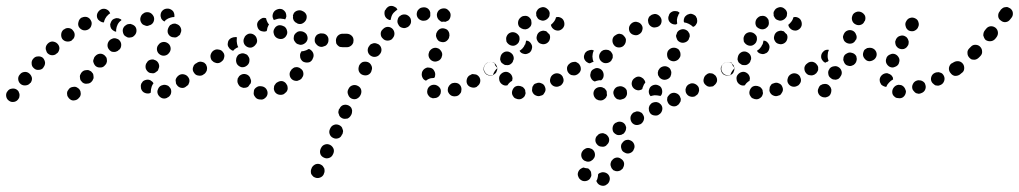

<svg xmlns="http://www.w3.org/2000/svg" viewBox="-43 -307 3412 643"><path d="M22 16Q23 11 22 7Q21 3 19 -1Q16 -5 13 -7Q5 -12 -4 -10Q-13 -9 -18 -1L-19 0Q-24 7 -22 17Q-20 26 -12 31Q-5 36 5 34Q14 32 19 24Q22 20 22 16ZM227 11Q228 7 227 3Q227 -2 224 -6Q222 -10 218 -12Q211 -18 202 -16Q192 -15 187 -8L186 -6Q183 -3 182 1Q181 6 182 10Q182 15 185 18Q187 22 191 25Q198 31 207 29Q216 28 222 20L223 19Q226 16 227 11ZM529 8Q532 -1 529 -9Q527 -13 524 -16Q521 -20 517 -21Q512 -23 508 -23Q503 -23 499 -21H498Q489 -17 486 -8Q482 0 486 9Q488 13 491 16Q494 19 498 21Q502 23 507 23Q511 23 516 21L517 20Q525 17 529 8ZM438 2Q431 -3 429 -12Q429 -13 429 -15Q428 -19 429 -23Q430 -28 433 -31Q435 -35 439 -37Q443 -39 448 -40Q455 -41 461 -38Q468 -34 471 -28Q467 -23 465 -17Q462 -8 462 1Q462 2 462 3Q460 4 459 5Q457 5 455 6Q446 7 438 2ZM588 -24Q590 -28 591 -32Q592 -36 591 -41Q590 -45 587 -49Q582 -56 573 -58Q564 -60 556 -55L555 -54Q551 -51 549 -48Q546 -44 545 -39Q545 -35 546 -31Q546 -26 549 -23Q554 -15 563 -13Q573 -11 580 -17L581 -18Q585 -20 588 -24ZM64 -46Q62 -55 55 -61Q48 -67 39 -66Q29 -65 24 -58L23 -57Q17 -50 18 -41Q19 -31 27 -25Q34 -20 43 -21Q53 -22 58 -29H59Q65 -37 64 -46ZM270 -44Q271 -48 270 -53Q270 -57 268 -61Q265 -65 262 -68Q258 -70 254 -72Q250 -73 245 -72Q241 -72 237 -70Q233 -68 230 -64L229 -63Q227 -59 225 -55Q224 -51 225 -46Q225 -42 227 -38Q230 -34 233 -31Q237 -28 241 -27Q245 -26 250 -27Q254 -27 258 -29Q262 -31 265 -35L266 -36Q268 -40 270 -44ZM645 -65Q648 -68 649 -73Q649 -77 648 -82Q647 -86 645 -90Q640 -97 630 -99Q621 -100 614 -95L612 -94Q609 -92 606 -88Q604 -84 603 -80Q602 -75 603 -71Q604 -67 607 -63Q612 -55 621 -54Q631 -52 638 -57L639 -58Q643 -61 645 -65ZM445 -78Q448 -69 456 -64Q460 -62 465 -62Q469 -61 473 -62Q478 -64 481 -67Q485 -69 487 -73V-75Q492 -83 489 -92Q486 -101 478 -105Q474 -107 470 -108Q465 -108 461 -107Q457 -106 453 -103Q450 -100 448 -96L447 -95Q443 -87 445 -78ZM108 -97Q107 -106 101 -113Q94 -119 84 -118Q75 -118 69 -111L68 -110Q62 -103 63 -94Q63 -85 70 -79Q77 -72 86 -73Q96 -73 102 -80V-81Q108 -88 108 -97ZM314 -97Q316 -102 315 -106Q315 -111 313 -115Q311 -118 308 -121Q300 -128 291 -127Q282 -126 276 -119L275 -118Q272 -115 271 -110Q269 -106 269 -102Q270 -97 272 -93Q274 -89 277 -86Q284 -80 294 -81Q303 -81 309 -89L310 -90Q313 -93 314 -97ZM483 -138Q485 -129 493 -124Q501 -119 510 -121Q519 -123 524 -131L525 -132Q530 -140 528 -149Q526 -158 518 -163Q510 -168 501 -166Q492 -164 487 -156L486 -155Q481 -147 483 -138ZM156 -145Q156 -154 149 -161Q143 -167 133 -168Q124 -168 117 -161Q114 -158 112 -154Q110 -150 110 -145Q110 -141 112 -137Q113 -132 116 -129Q123 -122 132 -122Q142 -122 148 -129H149Q155 -135 156 -145ZM363 -157Q363 -166 356 -173Q353 -176 349 -177Q345 -179 340 -179Q336 -179 332 -177Q327 -175 324 -172L323 -171Q317 -164 317 -155Q317 -146 324 -139Q327 -136 331 -134Q335 -133 340 -133Q344 -133 348 -135Q352 -136 355 -140L357 -141Q363 -147 363 -157ZM207 -188Q208 -197 202 -204Q197 -212 187 -213Q178 -214 171 -208H170Q163 -202 162 -193Q161 -183 166 -176Q172 -169 181 -168Q191 -167 198 -172V-173Q206 -178 207 -188ZM414 -202Q415 -212 409 -219Q406 -222 402 -224Q398 -226 394 -227Q390 -227 385 -226Q381 -225 378 -222L376 -221Q369 -215 368 -206Q368 -196 373 -189Q376 -186 380 -184Q384 -181 389 -181Q393 -181 397 -182Q402 -183 405 -186L406 -187Q413 -193 414 -202ZM519 -197Q522 -188 530 -184Q534 -182 539 -182Q543 -181 547 -182Q552 -184 555 -187Q559 -189 561 -193V-195Q566 -203 563 -212Q560 -221 552 -225Q548 -227 544 -228Q539 -228 535 -227Q531 -225 527 -223Q524 -220 522 -216L521 -214Q517 -206 519 -197ZM343 -202Q342 -202 342 -202Q340 -202 339 -203Q333 -206 329 -212Q326 -218 326 -225V-226Q327 -230 329 -234Q331 -238 334 -241Q338 -244 342 -245Q346 -247 351 -246Q355 -246 358 -244Q362 -243 364 -240Q364 -240 363 -239L362 -238Q355 -233 351 -225Q347 -217 346 -208Q346 -204 346 -201Q345 -201 343 -201Q343 -201 343 -202ZM263 -222Q266 -231 261 -239Q257 -247 248 -250Q239 -252 231 -248H230Q222 -243 220 -234Q217 -225 221 -217Q226 -209 235 -206Q244 -204 252 -208Q261 -213 263 -222ZM472 -236Q475 -245 471 -253Q466 -262 458 -265Q449 -268 440 -264L439 -263Q431 -259 428 -250Q425 -241 429 -233Q431 -229 434 -226Q438 -223 442 -222Q446 -220 450 -220Q455 -221 459 -223H460Q469 -227 472 -236ZM286 -241Q283 -245 282 -249Q280 -258 285 -266Q290 -274 299 -277Q308 -279 315 -275Q323 -271 326 -262Q323 -261 320 -258Q313 -252 309 -244Q306 -238 305 -232Q301 -232 298 -233Q295 -234 292 -236Q289 -238 286 -241ZM504 -274Q511 -279 521 -278H522Q531 -276 537 -269Q542 -261 541 -252Q541 -251 541 -251Q541 -251 541 -250Q534 -250 528 -248Q520 -246 512 -240Q510 -237 508 -235Q501 -238 497 -245Q494 -252 495 -259Q496 -268 504 -274Z M844 22Q852 16 853 7Q854 -2 848 -10Q842 -17 833 -18Q833 -18 832 -18Q828 -19 823 -18Q819 -17 815 -14Q812 -12 809 -8Q807 -4 807 1Q805 10 811 17Q816 25 826 26Q827 26 828 26Q837 28 844 22ZM916 1Q919 -3 920 -7Q921 -11 920 -16Q920 -20 917 -24Q913 -32 904 -35Q895 -37 887 -32L885 -31Q881 -29 879 -25Q876 -22 875 -18Q874 -13 874 -9Q875 -4 877 0Q882 8 891 10Q900 12 908 8L909 7Q913 4 916 1ZM777 -13Q772 -12 768 -14Q764 -15 760 -18Q757 -21 755 -25Q754 -26 754 -27Q752 -31 752 -36Q752 -40 753 -44Q755 -48 758 -52Q761 -55 765 -57Q773 -61 782 -58Q791 -55 795 -46Q795 -46 795 -45Q797 -41 798 -36Q798 -31 796 -27Q792 -23 790 -19Q790 -18 789 -18Q788 -17 787 -16Q786 -15 785 -15Q781 -13 777 -13ZM973 -62Q972 -72 964 -77Q961 -80 957 -81Q952 -83 948 -82Q943 -82 939 -79Q936 -77 933 -74L932 -72Q926 -65 927 -56Q928 -47 935 -41Q939 -38 943 -37Q947 -36 952 -36Q956 -37 960 -39Q964 -41 967 -44L968 -46Q974 -53 973 -62ZM647 -66Q650 -70 650 -74Q651 -78 650 -83Q649 -87 647 -91Q644 -94 641 -97Q637 -99 632 -100Q628 -101 624 -100Q619 -99 616 -96L614 -95Q610 -93 608 -89Q606 -85 605 -81Q604 -77 605 -72Q606 -68 609 -64Q614 -57 623 -55Q632 -53 640 -59H641Q645 -62 647 -66ZM748 -100Q749 -95 751 -92Q754 -88 757 -86Q761 -83 766 -82Q775 -81 782 -86Q790 -91 792 -100V-102Q793 -106 792 -111Q791 -115 788 -119Q786 -123 782 -125Q778 -127 774 -128Q770 -129 765 -128Q761 -127 757 -125Q753 -122 751 -118Q749 -115 748 -110V-109Q747 -104 748 -100ZM705 -107Q707 -111 708 -116Q709 -120 708 -124Q707 -129 704 -132Q699 -140 689 -141Q680 -143 673 -138L671 -137Q664 -131 662 -122Q661 -113 666 -105Q669 -102 673 -99Q677 -97 681 -96Q685 -95 690 -96Q694 -97 698 -100L699 -101Q703 -104 705 -107ZM1005 -113 1006 -114Q1009 -123 1005 -131Q1001 -139 992 -143Q992 -143 991 -143Q991 -143 991 -143Q983 -138 974 -136Q970 -135 966 -135Q966 -133 965 -132Q964 -131 963 -129V-128Q961 -123 962 -119Q962 -114 964 -110Q966 -106 969 -103Q972 -100 976 -99Q985 -96 994 -99Q1002 -103 1005 -112ZM720 -163Q721 -173 729 -178L730 -179Q734 -181 738 -182Q743 -183 747 -183Q748 -183 749 -182Q750 -182 751 -182Q751 -180 750 -178Q749 -169 751 -160Q752 -154 755 -149Q749 -147 744 -143Q741 -141 738 -137Q733 -138 730 -141Q726 -143 724 -147Q718 -154 720 -163ZM773 -165Q775 -156 783 -151Q791 -146 800 -148Q809 -151 814 -159L815 -160Q820 -168 817 -177Q815 -186 807 -191Q799 -196 790 -194Q781 -191 776 -183V-182Q771 -174 773 -165ZM1122 -155Q1128 -162 1128 -171Q1128 -175 1127 -180Q1125 -184 1122 -187Q1119 -190 1114 -192Q1110 -193 1106 -194H1104Q1095 -194 1088 -187Q1082 -180 1082 -171Q1082 -167 1083 -162Q1085 -158 1088 -155Q1091 -152 1095 -150Q1100 -149 1104 -149H1106Q1115 -148 1122 -155ZM1042 -152Q1047 -153 1050 -156Q1053 -159 1055 -163Q1057 -167 1057 -172Q1058 -181 1052 -188Q1046 -195 1036 -195H1035Q1030 -196 1026 -194Q1022 -193 1018 -190Q1015 -187 1013 -183Q1011 -179 1011 -174Q1010 -165 1017 -158Q1023 -151 1032 -150H1034Q1038 -150 1042 -152ZM978 -162Q985 -167 987 -176Q988 -185 983 -193Q977 -200 968 -202H966Q962 -203 958 -202Q953 -201 950 -198Q946 -195 944 -192Q941 -188 941 -183Q939 -174 945 -167Q950 -159 959 -158L961 -157Q970 -156 978 -162ZM903 -177Q912 -180 916 -188Q921 -196 918 -205Q916 -214 908 -219Q907 -219 907 -219Q898 -224 889 -222Q880 -219 876 -211Q871 -203 874 -194Q876 -185 884 -180Q885 -180 886 -179Q894 -175 903 -177ZM818 -226Q819 -235 827 -241L828 -242Q832 -245 837 -247Q842 -248 848 -246Q849 -240 852 -234Q854 -229 858 -225Q857 -223 856 -222Q852 -215 851 -206Q851 -205 850 -203Q843 -200 836 -202Q828 -203 823 -209Q818 -216 818 -226ZM955 -272Q964 -274 972 -269Q973 -269 974 -268Q982 -263 984 -254Q985 -244 980 -237Q977 -233 974 -231Q970 -228 966 -227Q961 -226 957 -227Q952 -228 949 -231Q948 -231 948 -231Q944 -234 941 -238Q939 -242 938 -247Q939 -252 938 -256Q939 -258 940 -260Q940 -261 941 -263Q946 -270 955 -272ZM871 -261Q874 -270 882 -274Q883 -275 884 -275Q893 -279 902 -276Q910 -272 914 -264Q916 -258 916 -252Q915 -247 912 -242Q907 -244 902 -244Q893 -246 884 -243Q879 -242 874 -240Q874 -241 873 -242Q872 -243 872 -244Q868 -252 871 -261Z M998 266Q998 271 999 275Q1001 279 1004 282Q1007 286 1011 287Q1019 291 1028 288Q1037 285 1041 277L1042 274Q1044 270 1044 266Q1044 261 1043 257Q1041 253 1038 249Q1035 246 1031 244Q1023 240 1014 243Q1005 247 1001 255L1000 258Q998 262 998 266ZM1030 209Q1033 217 1042 221Q1050 225 1059 222Q1068 219 1072 210L1073 208Q1077 199 1074 191Q1070 182 1062 178Q1053 174 1045 177Q1036 180 1032 189L1031 191Q1027 200 1030 209ZM1061 142Q1064 151 1073 155Q1081 159 1090 156Q1099 153 1102 144L1104 142Q1105 138 1106 133Q1106 129 1104 125Q1103 120 1100 117Q1097 114 1093 112Q1084 108 1076 111Q1067 114 1063 123L1062 125Q1058 134 1061 142ZM1090 68Q1090 72 1092 76Q1093 81 1096 84Q1099 87 1103 89Q1107 91 1112 91Q1116 91 1121 90Q1125 88 1128 85Q1131 82 1133 78L1134 76Q1136 72 1136 67Q1137 63 1135 58Q1134 54 1131 51Q1128 48 1124 46Q1115 42 1106 45Q1098 48 1094 57L1092 59Q1091 63 1090 68ZM1123 10Q1126 19 1134 23Q1143 27 1151 24Q1160 20 1164 12L1165 10Q1169 1 1166 -8Q1163 -16 1154 -20Q1146 -24 1137 -21Q1128 -18 1124 -9L1123 -7Q1119 1 1123 10ZM1417 21Q1421 20 1425 17Q1428 15 1430 11Q1433 7 1433 3Q1435 -7 1429 -14Q1423 -21 1414 -23Q1414 -23 1414 -23Q1404 -24 1397 -19Q1389 -13 1388 -4Q1387 0 1388 5Q1389 9 1392 13Q1394 16 1398 19Q1402 21 1406 22Q1407 22 1408 22Q1412 22 1417 21ZM1494 11Q1497 8 1500 4Q1502 0 1502 -4Q1503 -8 1502 -13Q1500 -22 1492 -27Q1484 -31 1475 -29H1474Q1469 -28 1466 -25Q1462 -22 1460 -18Q1457 -14 1457 -10Q1456 -6 1457 -1Q1460 8 1468 13Q1476 17 1485 15H1486Q1490 14 1494 11ZM1565 -32Q1567 -41 1562 -49Q1559 -53 1556 -55Q1552 -58 1548 -58Q1543 -59 1539 -59Q1535 -58 1531 -55H1530Q1522 -50 1520 -40Q1518 -31 1523 -23Q1528 -16 1538 -14Q1547 -12 1555 -17V-18Q1563 -23 1565 -32ZM1370 -63V-64Q1371 -68 1374 -72Q1377 -76 1381 -78Q1384 -80 1389 -81Q1393 -81 1398 -80Q1407 -78 1411 -70Q1416 -62 1414 -53V-52Q1413 -50 1413 -49Q1412 -47 1411 -46Q1406 -46 1400 -45Q1391 -43 1384 -37Q1383 -37 1383 -37Q1375 -40 1372 -47Q1368 -55 1370 -63ZM1619 -65Q1621 -69 1622 -73Q1623 -78 1622 -82Q1621 -86 1618 -90Q1616 -94 1612 -96Q1608 -98 1604 -99Q1599 -100 1595 -99Q1591 -98 1587 -95H1586Q1578 -89 1577 -80Q1575 -71 1581 -63Q1583 -60 1587 -57Q1591 -55 1595 -54Q1600 -53 1604 -54Q1608 -55 1612 -58L1613 -59Q1617 -61 1619 -65ZM1201 -87Q1197 -96 1189 -99Q1180 -102 1171 -99Q1163 -95 1159 -86V-85Q1156 -76 1159 -68Q1163 -59 1172 -56Q1181 -53 1189 -56Q1198 -60 1201 -69V-70Q1205 -79 1201 -87ZM1392 -123Q1392 -119 1394 -114Q1396 -110 1399 -107Q1402 -104 1407 -102Q1415 -99 1424 -103Q1432 -106 1436 -115V-116Q1438 -120 1438 -125Q1438 -129 1436 -133Q1434 -137 1431 -140Q1428 -144 1424 -145Q1415 -149 1406 -145Q1398 -141 1394 -133V-132Q1392 -127 1392 -123ZM1234 -145Q1232 -154 1224 -159Q1220 -161 1216 -162Q1211 -163 1207 -162Q1203 -161 1199 -159Q1195 -156 1193 -152L1192 -151Q1187 -143 1189 -134Q1191 -125 1199 -120Q1207 -115 1216 -117Q1225 -119 1230 -127L1231 -128Q1236 -136 1234 -145ZM1128 -151Q1132 -153 1135 -156Q1138 -159 1140 -164Q1141 -168 1141 -172Q1141 -182 1134 -188Q1127 -194 1118 -194Q1113 -194 1108 -194Q1103 -193 1099 -192Q1095 -190 1092 -187Q1089 -184 1087 -180Q1085 -175 1086 -171Q1086 -162 1092 -155Q1099 -148 1108 -149Q1114 -149 1120 -149Q1124 -149 1128 -151ZM1417 -187Q1418 -182 1420 -178Q1422 -174 1425 -171Q1428 -168 1433 -167Q1442 -164 1450 -168Q1458 -173 1461 -181V-183Q1463 -187 1462 -191Q1462 -196 1460 -200Q1458 -204 1455 -207Q1451 -210 1447 -211Q1438 -214 1430 -210Q1422 -205 1419 -197L1418 -195Q1417 -191 1417 -187ZM1278 -194Q1278 -203 1272 -210Q1265 -217 1256 -217Q1247 -217 1240 -210L1239 -209Q1232 -203 1232 -194Q1232 -184 1239 -178Q1245 -171 1255 -171Q1264 -171 1271 -177V-178Q1278 -185 1278 -194ZM1333 -230Q1335 -239 1331 -247Q1326 -255 1317 -258Q1308 -260 1300 -256L1299 -255Q1291 -251 1289 -242Q1286 -233 1291 -225Q1295 -216 1304 -214Q1313 -211 1321 -216H1322Q1330 -221 1333 -230ZM1420 -258Q1421 -267 1427 -273Q1434 -279 1444 -279Q1453 -279 1459 -272Q1460 -271 1461 -270Q1467 -263 1466 -254Q1465 -244 1458 -238Q1456 -237 1453 -236Q1451 -234 1448 -234Q1443 -235 1437 -234Q1437 -234 1436 -234Q1433 -235 1431 -237Q1428 -239 1426 -241Q1420 -248 1420 -258ZM1398 -265Q1396 -274 1389 -279Q1381 -284 1372 -282H1371Q1366 -281 1363 -279Q1359 -276 1356 -272Q1354 -269 1353 -264Q1352 -260 1353 -255Q1355 -246 1363 -241Q1371 -236 1380 -238H1381Q1387 -239 1391 -243Q1396 -247 1398 -253Q1398 -256 1398 -259Q1398 -262 1398 -265ZM1246 -254Q1243 -263 1246 -272L1248 -274Q1252 -282 1260 -286Q1269 -289 1277 -285Q1281 -283 1284 -281Q1286 -278 1288 -275Q1281 -270 1275 -264Q1269 -257 1267 -248Q1266 -244 1265 -240Q1263 -240 1261 -240Q1259 -241 1257 -242Q1249 -246 1246 -254Z M1714 15Q1711 19 1708 21Q1704 24 1700 25Q1695 26 1691 25H1690Q1686 24 1682 22Q1678 20 1676 16Q1673 12 1672 8Q1671 3 1672 -1Q1674 -10 1681 -16Q1689 -21 1698 -19H1699Q1703 -18 1707 -16Q1710 -14 1713 -10Q1714 -9 1715 -7Q1716 -5 1716 -4Q1716 0 1717 3Q1717 4 1717 5Q1717 6 1717 7Q1716 11 1714 15ZM1777 9Q1780 5 1782 1Q1784 -3 1784 -7Q1784 -12 1782 -16Q1779 -25 1770 -28Q1762 -32 1753 -28Q1748 -27 1745 -24Q1742 -20 1740 -16Q1739 -12 1739 -8Q1738 -3 1740 1Q1744 10 1752 13Q1761 17 1769 13H1770Q1774 12 1777 9ZM1840 -26Q1843 -30 1844 -34Q1845 -38 1844 -43Q1843 -47 1841 -51Q1836 -59 1827 -61Q1818 -63 1810 -58Q1802 -53 1800 -44Q1797 -35 1802 -27Q1807 -19 1816 -17Q1825 -15 1833 -20H1834Q1837 -22 1840 -26ZM1638 -25Q1631 -30 1629 -39V-40Q1627 -49 1632 -56Q1638 -64 1647 -66Q1656 -68 1664 -62Q1671 -57 1673 -48V-47Q1674 -45 1673 -42Q1673 -39 1672 -36Q1670 -35 1668 -34Q1661 -29 1656 -21Q1656 -21 1656 -21Q1655 -21 1655 -21Q1646 -19 1638 -25ZM1898 -65Q1900 -69 1901 -73Q1902 -77 1901 -82Q1900 -86 1897 -90Q1892 -97 1883 -99Q1874 -101 1866 -95Q1858 -90 1856 -81Q1855 -71 1860 -64Q1863 -60 1866 -58Q1870 -55 1875 -55Q1879 -54 1883 -55Q1888 -56 1891 -58L1892 -59Q1895 -61 1898 -65ZM1578 -81Q1579 -90 1587 -95V-96Q1591 -98 1596 -99Q1600 -100 1604 -99Q1606 -99 1608 -98Q1610 -98 1612 -97Q1614 -92 1616 -87Q1619 -83 1623 -79Q1623 -79 1623 -79Q1623 -79 1623 -79Q1618 -75 1614 -69Q1610 -63 1608 -56Q1600 -53 1593 -56Q1586 -58 1582 -64Q1576 -72 1578 -81ZM1642 -93Q1638 -95 1635 -99Q1633 -103 1632 -107Q1632 -112 1633 -116Q1635 -126 1643 -131Q1650 -136 1660 -134Q1669 -131 1674 -124Q1679 -116 1677 -107L1676 -106Q1675 -98 1668 -93Q1662 -88 1654 -89Q1653 -89 1653 -89Q1652 -89 1651 -89Q1650 -89 1650 -89Q1645 -90 1642 -93ZM1738 -143Q1736 -134 1728 -129H1727Q1719 -124 1710 -127Q1701 -129 1697 -137Q1702 -140 1706 -144Q1712 -150 1715 -158H1716Q1718 -165 1719 -171Q1725 -171 1729 -168Q1734 -164 1736 -160Q1741 -152 1738 -143ZM1652 -177Q1652 -173 1653 -168Q1655 -164 1658 -161Q1661 -158 1665 -156Q1674 -152 1682 -155Q1691 -159 1695 -167V-168Q1697 -172 1697 -176Q1697 -181 1696 -185Q1694 -189 1691 -192Q1688 -195 1684 -197Q1675 -201 1667 -198Q1658 -195 1654 -186Q1652 -182 1652 -177ZM1798 -175Q1801 -184 1797 -192Q1792 -196 1788 -201Q1788 -201 1788 -201Q1787 -202 1785 -203Q1784 -203 1783 -203Q1778 -205 1774 -204Q1769 -203 1765 -201Q1757 -196 1755 -187Q1752 -178 1757 -170Q1761 -162 1770 -160Q1779 -157 1788 -162Q1796 -167 1798 -175ZM1843 -241Q1838 -248 1828 -250Q1826 -250 1824 -250Q1821 -250 1819 -249Q1819 -249 1819 -249Q1817 -240 1811 -233Q1807 -228 1802 -224Q1803 -217 1808 -212Q1814 -206 1821 -205Q1830 -203 1838 -209Q1845 -214 1847 -223V-224Q1848 -233 1843 -241ZM1692 -233Q1693 -242 1700 -248Q1703 -251 1708 -253Q1712 -254 1716 -254Q1721 -254 1725 -252Q1729 -250 1732 -246Q1735 -243 1736 -239Q1737 -234 1737 -230Q1737 -225 1735 -221Q1733 -217 1730 -215L1729 -214Q1726 -211 1722 -210Q1717 -208 1713 -209Q1710 -209 1708 -210Q1705 -211 1703 -212Q1701 -213 1700 -214Q1699 -215 1699 -215Q1698 -216 1697 -216Q1691 -223 1692 -233ZM1753 -267Q1755 -271 1757 -274Q1760 -278 1764 -280Q1768 -282 1773 -283Q1782 -284 1789 -278Q1797 -272 1798 -263Q1798 -259 1797 -254Q1796 -250 1793 -247Q1790 -243 1786 -241Q1783 -239 1778 -238Q1772 -237 1766 -240Q1760 -242 1757 -247Q1755 -251 1753 -254Q1753 -255 1753 -256Q1753 -257 1753 -258Q1752 -262 1753 -267Z M1954 299Q1955 300 1955 301Q1955 302 1956 303Q1960 311 1969 314Q1978 317 1986 313L1987 312Q1995 308 1998 299Q2001 290 1997 282Q1993 274 1984 271Q1975 268 1967 272H1966Q1964 273 1963 274Q1961 275 1960 277Q1960 283 1958 290Q1957 295 1954 299ZM1931 261Q1929 258 1926 257Q1922 257 1918 256Q1914 255 1911 254Q1909 255 1908 255Q1906 256 1904 257Q1896 261 1893 270Q1890 279 1895 287Q1895 287 1895 288Q1900 296 1909 299Q1918 301 1926 297Q1930 295 1933 291Q1935 288 1937 283Q1938 279 1937 275Q1937 270 1935 266Q1935 266 1935 266Q1933 263 1931 261ZM2002 239Q2001 244 2002 248Q2003 252 2005 256Q2008 260 2011 263Q2015 265 2019 266Q2024 267 2028 266Q2033 265 2036 263Q2040 260 2043 257V256Q2048 248 2047 239Q2045 230 2037 225Q2029 219 2020 221Q2011 223 2006 231H2005Q2003 235 2002 239ZM1949 206Q1947 197 1939 192Q1935 190 1931 189Q1926 188 1922 189Q1918 190 1914 193Q1910 195 1908 199L1907 200Q1902 208 1904 217Q1906 226 1914 231Q1918 233 1922 234Q1927 235 1931 234Q1936 233 1939 230Q1943 228 1945 224L1946 223Q1951 216 1949 206ZM2038 191Q2040 200 2049 204Q2057 209 2066 206Q2075 203 2079 195V194Q2084 186 2081 177Q2078 168 2070 164Q2066 162 2061 161Q2057 161 2053 162Q2050 164 2047 165Q2045 167 2043 169Q2041 171 2040 173L2039 174Q2035 182 2038 191ZM1997 164Q1998 155 1992 148Q1989 144 1985 142Q1981 140 1977 139Q1972 139 1968 140Q1964 141 1960 144V145Q1952 150 1951 160Q1950 169 1956 176Q1959 180 1963 182Q1967 184 1971 184Q1976 185 1980 184Q1984 183 1988 180V179Q1996 173 1997 164ZM2049 136Q2052 132 2053 128Q2054 124 2054 119Q2053 115 2051 111Q2046 103 2037 101Q2028 99 2020 104H2019Q2011 109 2009 118Q2007 127 2011 135Q2014 139 2017 141Q2021 144 2025 145Q2030 146 2034 145Q2039 145 2042 142H2043Q2047 140 2049 136ZM2113 95Q2116 86 2111 78Q2109 74 2106 71Q2102 69 2098 67Q2094 66 2089 66Q2085 67 2081 69H2080Q2072 74 2069 83Q2067 92 2071 100Q2075 108 2084 111Q2093 113 2101 109H2102Q2110 104 2113 95ZM2174 64Q2177 55 2173 47Q2171 43 2167 40Q2164 37 2160 36Q2155 34 2151 35Q2147 35 2143 37H2142Q2138 39 2135 43Q2132 46 2131 50Q2129 55 2130 59Q2130 64 2132 68Q2134 72 2137 75Q2141 78 2145 79Q2149 80 2154 80Q2158 80 2162 78L2163 77Q2171 73 2174 64ZM2231 41Q2234 37 2236 33Q2237 29 2237 24Q2236 20 2234 16Q2230 8 2221 5Q2213 2 2204 6Q2200 8 2197 12Q2194 15 2192 19Q2191 24 2191 28Q2192 33 2194 37Q2198 45 2207 48Q2216 51 2224 47L2225 46Q2229 44 2231 41ZM1981 25Q1977 28 1973 29Q1968 30 1964 29Q1960 29 1956 26Q1955 26 1955 26Q1947 20 1945 11Q1943 2 1948 -6Q1953 -13 1962 -15Q1972 -17 1979 -12Q1979 -12 1980 -12Q1983 -10 1985 -7Q1988 -4 1989 0Q1989 1 1989 3Q1989 8 1990 12Q1989 14 1988 16Q1988 18 1987 19Q1984 23 1981 25ZM2050 21Q2053 18 2055 14Q2057 10 2057 5Q2057 1 2056 -4Q2053 -12 2044 -16Q2036 -20 2027 -17H2026Q2017 -14 2013 -5Q2009 3 2013 12Q2014 16 2017 19Q2020 23 2024 25Q2028 26 2033 27Q2037 27 2041 25H2042Q2046 24 2050 21ZM2293 9Q2296 5 2297 1Q2299 -3 2298 -8Q2298 -12 2296 -16Q2291 -24 2282 -27Q2273 -30 2265 -25H2264Q2261 -23 2258 -20Q2255 -16 2254 -12Q2252 -8 2253 -3Q2253 1 2255 5Q2260 14 2268 16Q2277 19 2286 15V14Q2290 12 2293 9ZM2167 14Q2158 12 2149 12Q2142 13 2136 15Q2131 10 2130 3Q2129 -4 2132 -10V-11Q2136 -19 2145 -22Q2154 -25 2162 -21Q2170 -18 2173 -10Q2176 -2 2174 6Q2173 8 2172 11Q2171 12 2170 13Q2169 14 2168 15Q2168 15 2167 14ZM2118 -30Q2118 -33 2117 -35Q2116 -38 2114 -40Q2112 -44 2108 -46Q2104 -49 2100 -50Q2096 -51 2091 -50Q2087 -49 2083 -46Q2075 -41 2073 -32Q2071 -23 2076 -15Q2079 -11 2082 -9Q2086 -6 2091 -5Q2095 -4 2099 -5Q2104 -6 2107 -8L2108 -9Q2109 -15 2112 -20V-21Q2114 -26 2118 -30ZM2358 -34Q2360 -43 2355 -51Q2353 -55 2349 -57Q2346 -60 2342 -61Q2337 -62 2333 -62Q2328 -61 2325 -59L2324 -58Q2316 -53 2314 -44Q2311 -35 2316 -27Q2318 -24 2322 -21Q2325 -18 2330 -17Q2334 -16 2338 -17Q2343 -17 2347 -19V-20Q2355 -25 2358 -34ZM1935 -62V-63Q1937 -72 1946 -76Q1954 -81 1963 -78Q1972 -75 1976 -67Q1980 -59 1978 -50V-49Q1977 -46 1975 -43Q1973 -40 1970 -38Q1964 -39 1958 -37Q1953 -36 1949 -34Q1940 -37 1936 -46Q1932 -54 1935 -62ZM2160 -64Q2160 -59 2161 -55Q2163 -51 2166 -47Q2169 -44 2173 -42Q2181 -38 2190 -41Q2199 -44 2203 -52V-53Q2205 -57 2205 -61Q2206 -66 2204 -70Q2203 -74 2200 -78Q2197 -81 2193 -83Q2185 -87 2176 -84Q2167 -81 2163 -73L2162 -72Q2161 -68 2160 -64ZM2413 -64Q2415 -68 2416 -72Q2417 -77 2416 -81Q2415 -86 2413 -89Q2407 -97 2398 -99Q2389 -100 2381 -95V-94Q2373 -89 2371 -80Q2370 -71 2375 -63Q2378 -59 2381 -57Q2385 -55 2390 -54Q2394 -53 2398 -54Q2403 -55 2406 -57L2407 -58Q2411 -60 2413 -64ZM1902 -73Q1903 -83 1898 -90Q1896 -94 1892 -96Q1888 -99 1884 -100Q1879 -100 1875 -99Q1870 -98 1867 -96L1866 -95Q1858 -90 1857 -81Q1855 -72 1861 -64Q1863 -60 1867 -58Q1871 -56 1875 -55Q1879 -54 1884 -55Q1888 -56 1892 -59Q1900 -64 1902 -73ZM1913 -112Q1912 -116 1913 -121Q1914 -125 1916 -129Q1919 -133 1922 -135L1923 -136Q1927 -138 1931 -139Q1935 -140 1940 -140Q1941 -139 1943 -139Q1944 -138 1946 -138Q1943 -133 1942 -127Q1940 -118 1942 -109Q1943 -104 1945 -100Q1940 -99 1935 -96Q1934 -96 1932 -95Q1928 -95 1924 -98Q1920 -100 1917 -104Q1914 -108 1913 -112ZM1964 -113Q1966 -104 1974 -99Q1981 -94 1991 -96Q2000 -98 2005 -105V-106Q2008 -110 2009 -114Q2009 -119 2009 -123Q2008 -127 2005 -131Q2003 -135 1999 -137Q1995 -140 1991 -140Q1986 -141 1982 -140Q1978 -140 1974 -137Q1970 -135 1968 -131L1967 -130Q1962 -122 1964 -113ZM2191 -126Q2191 -121 2192 -117Q2193 -113 2196 -109Q2199 -106 2203 -104Q2212 -100 2220 -103Q2229 -106 2233 -114L2234 -115Q2236 -119 2236 -123Q2236 -128 2235 -132Q2233 -136 2231 -140Q2228 -143 2224 -145Q2215 -149 2206 -146Q2198 -143 2193 -135V-134Q2191 -130 2191 -126ZM2008 -171Q2008 -162 2014 -155Q2020 -148 2030 -148Q2039 -148 2046 -154V-155Q2050 -158 2051 -162Q2053 -166 2053 -170Q2054 -175 2052 -179Q2050 -183 2047 -186Q2044 -190 2040 -192Q2036 -193 2032 -194Q2027 -194 2023 -192Q2019 -190 2015 -187Q2008 -181 2008 -171ZM2221 -188Q2221 -183 2223 -179Q2224 -175 2227 -171Q2230 -168 2234 -166Q2242 -162 2251 -165Q2260 -168 2264 -176V-177Q2266 -181 2267 -185Q2267 -190 2266 -194Q2264 -198 2261 -202Q2258 -205 2254 -207Q2246 -211 2237 -208Q2228 -205 2224 -197V-196Q2222 -192 2221 -188ZM2064 -217Q2062 -208 2066 -200Q2071 -192 2080 -190Q2089 -187 2097 -192Q2106 -197 2108 -206Q2111 -215 2106 -223Q2101 -231 2092 -233Q2084 -236 2075 -231Q2067 -226 2064 -217ZM2136 -255Q2132 -253 2130 -249Q2128 -245 2127 -240Q2127 -236 2128 -232Q2130 -223 2138 -218Q2146 -213 2155 -216H2156Q2165 -218 2170 -226Q2174 -234 2172 -243Q2169 -252 2161 -257Q2153 -262 2144 -259Q2139 -258 2136 -255ZM2249 -247V-248Q2251 -252 2255 -255Q2258 -258 2262 -259Q2267 -261 2271 -261Q2276 -260 2280 -258Q2284 -256 2287 -253Q2289 -249 2291 -245Q2292 -241 2292 -237Q2292 -232 2290 -228L2289 -227Q2288 -224 2285 -221Q2282 -218 2278 -217Q2278 -217 2278 -217Q2272 -223 2264 -227Q2256 -231 2248 -232Q2248 -232 2248 -232Q2246 -236 2247 -240Q2247 -244 2249 -247ZM2219 -225H2218Q2209 -225 2202 -231Q2195 -237 2195 -247Q2195 -251 2197 -255Q2198 -260 2201 -263Q2204 -266 2208 -268Q2212 -270 2217 -270H2218Q2222 -270 2226 -269Q2230 -267 2233 -264Q2231 -261 2229 -258V-257Q2225 -250 2224 -241Q2224 -234 2225 -228Q2223 -226 2221 -225Q2220 -225 2220 -225Q2220 -225 2219 -225Z M2509 15Q2506 19 2503 21Q2499 24 2495 25Q2490 26 2486 25H2485Q2481 24 2477 22Q2473 20 2471 16Q2468 12 2467 8Q2466 3 2467 -1Q2469 -10 2476 -16Q2484 -21 2493 -19H2494Q2498 -18 2502 -16Q2505 -14 2508 -10Q2509 -9 2510 -7Q2511 -5 2511 -4Q2511 0 2512 3Q2512 4 2512 5Q2512 6 2512 7Q2511 11 2509 15ZM2572 9Q2575 5 2577 1Q2579 -3 2579 -7Q2579 -12 2577 -16Q2574 -25 2565 -28Q2557 -32 2548 -28Q2543 -27 2540 -24Q2537 -20 2535 -16Q2534 -12 2534 -8Q2533 -3 2535 1Q2539 10 2547 13Q2556 17 2564 13H2565Q2569 12 2572 9ZM2635 -26Q2638 -30 2639 -34Q2640 -38 2639 -43Q2638 -47 2636 -51Q2631 -59 2622 -61Q2613 -63 2605 -58Q2597 -53 2595 -44Q2592 -35 2597 -27Q2602 -19 2611 -17Q2620 -15 2628 -20H2629Q2632 -22 2635 -26ZM2433 -25Q2426 -30 2424 -39V-40Q2422 -49 2427 -56Q2433 -64 2442 -66Q2451 -68 2459 -62Q2466 -57 2468 -48V-47Q2469 -45 2468 -42Q2468 -39 2467 -36Q2465 -35 2463 -34Q2456 -29 2451 -21Q2451 -21 2451 -21Q2450 -21 2450 -21Q2441 -19 2433 -25ZM2693 -65Q2695 -69 2696 -73Q2697 -77 2696 -82Q2695 -86 2692 -90Q2687 -97 2678 -99Q2669 -101 2661 -95Q2653 -90 2651 -81Q2650 -71 2655 -64Q2658 -60 2661 -58Q2665 -55 2670 -55Q2674 -54 2678 -55Q2683 -56 2686 -58L2687 -59Q2690 -61 2693 -65ZM2373 -81Q2374 -90 2382 -95V-96Q2386 -98 2391 -99Q2395 -100 2399 -99Q2401 -99 2403 -98Q2405 -98 2407 -97Q2409 -92 2411 -87Q2414 -83 2418 -79Q2418 -79 2418 -79Q2418 -79 2418 -79Q2413 -75 2409 -69Q2405 -63 2403 -56Q2395 -53 2388 -56Q2381 -58 2377 -64Q2371 -72 2373 -81ZM2437 -93Q2433 -95 2430 -99Q2428 -103 2427 -107Q2427 -112 2428 -116Q2430 -126 2438 -131Q2445 -136 2455 -134Q2464 -131 2469 -124Q2474 -116 2472 -107L2471 -106Q2470 -98 2463 -93Q2457 -88 2449 -89Q2448 -89 2448 -89Q2447 -89 2446 -89Q2445 -89 2445 -89Q2440 -90 2437 -93ZM2533 -143Q2531 -134 2523 -129H2522Q2514 -124 2505 -127Q2496 -129 2492 -137Q2497 -140 2501 -144Q2507 -150 2510 -158H2511Q2513 -165 2514 -171Q2520 -171 2524 -168Q2529 -164 2531 -160Q2536 -152 2533 -143ZM2447 -177Q2447 -173 2448 -168Q2450 -164 2453 -161Q2456 -158 2460 -156Q2469 -152 2477 -155Q2486 -159 2490 -167V-168Q2492 -172 2492 -176Q2492 -181 2491 -185Q2489 -189 2486 -192Q2483 -195 2479 -197Q2470 -201 2462 -198Q2453 -195 2449 -186Q2447 -182 2447 -177ZM2593 -175Q2596 -184 2592 -192Q2587 -196 2583 -201Q2583 -201 2583 -201Q2582 -202 2580 -203Q2579 -203 2578 -203Q2573 -205 2569 -204Q2564 -203 2560 -201Q2552 -196 2550 -187Q2547 -178 2552 -170Q2556 -162 2565 -160Q2574 -157 2583 -162Q2591 -167 2593 -175ZM2638 -241Q2633 -248 2623 -250Q2621 -250 2619 -250Q2616 -250 2614 -249Q2614 -249 2614 -249Q2612 -240 2606 -233Q2602 -228 2597 -224Q2598 -217 2603 -212Q2609 -206 2616 -205Q2625 -203 2633 -209Q2640 -214 2642 -223V-224Q2643 -233 2638 -241ZM2487 -233Q2488 -242 2495 -248Q2498 -251 2503 -253Q2507 -254 2511 -254Q2516 -254 2520 -252Q2524 -250 2527 -246Q2530 -243 2531 -239Q2532 -234 2532 -230Q2532 -225 2530 -221Q2528 -217 2525 -215L2524 -214Q2521 -211 2517 -210Q2512 -208 2508 -209Q2505 -209 2503 -210Q2500 -211 2498 -212Q2496 -213 2495 -214Q2494 -215 2494 -215Q2493 -216 2492 -216Q2486 -223 2487 -233ZM2548 -267Q2550 -271 2552 -274Q2555 -278 2559 -280Q2563 -282 2568 -283Q2577 -284 2584 -278Q2592 -272 2593 -263Q2593 -259 2592 -254Q2591 -250 2588 -247Q2585 -243 2581 -241Q2578 -239 2573 -238Q2567 -237 2561 -240Q2555 -242 2552 -247Q2550 -251 2548 -254Q2548 -255 2548 -256Q2548 -257 2548 -258Q2547 -262 2548 -267Z M2985 15Q2991 8 2991 -2Q2990 -6 2988 -10Q2986 -14 2983 -17Q2980 -20 2975 -22Q2971 -23 2967 -23H2966Q2957 -22 2951 -15Q2945 -8 2945 1Q2945 6 2947 10Q2949 14 2953 17Q2956 20 2960 21Q2965 22 2969 22H2970Q2979 22 2985 15ZM2741 -2Q2742 -7 2740 -11Q2739 -15 2736 -18Q2733 -22 2729 -24Q2725 -26 2720 -26Q2716 -26 2712 -25Q2708 -23 2704 -21Q2701 -18 2699 -14V-13Q2694 -5 2697 4Q2700 13 2709 17Q2713 19 2717 19Q2722 20 2726 18Q2730 17 2734 14Q2737 11 2739 7V6Q2741 2 2741 -2ZM3055 -6Q3059 -15 3056 -23Q3055 -28 3052 -31Q3049 -34 3045 -36Q3041 -38 3036 -38Q3032 -39 3027 -37Q3018 -34 3014 -25Q3010 -17 3013 -8Q3015 -4 3018 -1Q3021 3 3025 5Q3029 6 3033 7Q3038 7 3042 5Q3051 2 3055 -6ZM2915 -19Q2911 -21 2908 -24Q2906 -28 2904 -32Q2903 -36 2903 -41Q2904 -50 2911 -56Q2918 -62 2928 -62Q2932 -61 2936 -59Q2940 -57 2943 -54Q2945 -51 2947 -48Q2948 -44 2948 -41Q2940 -37 2934 -30Q2928 -24 2925 -16Q2925 -16 2925 -16Q2924 -16 2924 -16Q2919 -17 2915 -19ZM3119 -36Q3122 -45 3118 -53Q3116 -57 3113 -60Q3110 -63 3105 -64Q3101 -66 3097 -65Q3092 -65 3088 -63Q3079 -59 3076 -50Q3073 -41 3077 -33Q3079 -29 3083 -26Q3086 -23 3090 -21Q3095 -20 3099 -20Q3104 -21 3108 -23Q3116 -27 3119 -36ZM2776 -66Q2774 -76 2767 -81Q2759 -87 2750 -85Q2741 -84 2735 -77V-76Q2729 -69 2731 -59Q2732 -50 2740 -45Q2743 -42 2747 -41Q2752 -40 2756 -40Q2761 -41 2765 -43Q2768 -46 2771 -49V-50Q2777 -57 2776 -66ZM3180 -73Q3182 -82 3176 -90Q3174 -94 3170 -96Q3166 -98 3162 -99Q3157 -100 3153 -99Q3149 -98 3145 -95H3144Q3137 -90 3135 -80Q3134 -71 3139 -64Q3142 -60 3145 -58Q3149 -55 3154 -54Q3158 -54 3162 -55Q3167 -56 3170 -58L3171 -59Q3178 -64 3180 -73ZM2693 -65Q2696 -69 2697 -73Q2697 -78 2697 -82Q2696 -87 2693 -90Q2688 -98 2678 -100Q2669 -101 2662 -96L2661 -95Q2654 -90 2652 -81Q2650 -72 2656 -64Q2661 -57 2670 -55Q2679 -53 2687 -59Q2691 -61 2693 -65ZM2925 -96Q2929 -87 2937 -83Q2946 -79 2954 -83Q2963 -86 2967 -94V-95Q2971 -104 2968 -112Q2964 -121 2956 -125Q2947 -129 2939 -125Q2930 -122 2926 -114V-113Q2922 -105 2925 -96ZM2815 -89H2814Q2806 -84 2797 -87Q2788 -89 2784 -98Q2782 -102 2781 -106Q2781 -110 2782 -115Q2783 -119 2786 -123Q2789 -126 2793 -128Q2801 -133 2810 -130Q2819 -128 2824 -120Q2824 -119 2825 -118Q2825 -117 2825 -116Q2826 -114 2826 -113Q2827 -106 2824 -99Q2821 -93 2815 -89ZM2721 -97Q2718 -98 2716 -100Q2714 -101 2712 -104Q2706 -111 2707 -120Q2708 -129 2715 -135L2716 -136Q2719 -139 2724 -140Q2729 -141 2733 -140Q2729 -132 2729 -124Q2728 -114 2731 -106Q2732 -104 2732 -103Q2731 -102 2730 -102Q2730 -102 2730 -101Q2725 -100 2721 -97ZM2870 -102Q2879 -103 2886 -109Q2893 -116 2893 -125Q2893 -134 2886 -141Q2879 -147 2870 -147H2869Q2865 -147 2861 -146Q2857 -144 2853 -141Q2850 -138 2849 -134Q2847 -129 2847 -125Q2847 -116 2854 -109Q2860 -102 2869 -102ZM2955 -168Q2955 -163 2956 -159Q2957 -154 2960 -151Q2963 -147 2967 -145Q2975 -141 2984 -143Q2993 -146 2997 -154L2998 -155Q3000 -159 3000 -163Q3001 -168 2999 -172Q2998 -176 2995 -180Q2993 -183 2989 -185Q2981 -190 2972 -187Q2963 -185 2958 -176Q2956 -172 2955 -168ZM2780 -184Q2780 -180 2782 -175Q2783 -171 2786 -168Q2789 -165 2793 -163Q2802 -159 2811 -162Q2819 -165 2823 -174H2824Q2828 -183 2824 -191Q2821 -200 2813 -204Q2804 -208 2796 -205Q2787 -202 2783 -193Q2781 -189 2780 -184ZM2990 -219Q2992 -210 3000 -205Q3008 -201 3017 -203Q3026 -206 3031 -214V-215Q3036 -223 3033 -232Q3031 -241 3023 -245Q3014 -250 3005 -247Q2997 -245 2992 -236Q2987 -228 2990 -219ZM2811 -238Q2814 -229 2823 -225Q2831 -221 2840 -224Q2849 -227 2852 -236H2853Q2857 -245 2854 -254Q2850 -262 2842 -266Q2833 -270 2825 -267Q2816 -264 2812 -256V-255Q2808 -247 2811 -238Z M3186 -76Q3187 -86 3182 -93Q3176 -101 3167 -102Q3158 -103 3150 -98Q3148 -96 3145 -94Q3137 -89 3136 -79Q3134 -70 3140 -63Q3145 -55 3154 -53Q3163 -52 3171 -57Q3174 -59 3177 -62Q3185 -67 3186 -76ZM3246 -135Q3246 -144 3239 -151Q3233 -157 3223 -157Q3214 -157 3208 -150L3203 -145Q3196 -138 3197 -129Q3197 -120 3204 -113Q3207 -110 3211 -108Q3215 -107 3220 -107Q3224 -107 3228 -109Q3232 -111 3235 -114L3240 -119Q3247 -126 3246 -135ZM3299 -199Q3298 -208 3291 -214Q3283 -220 3274 -219Q3265 -218 3259 -210L3255 -205Q3252 -201 3251 -197Q3250 -193 3250 -188Q3251 -184 3253 -180Q3255 -176 3258 -173Q3266 -168 3275 -169Q3284 -170 3290 -177L3294 -182Q3300 -190 3299 -199ZM3349 -264Q3348 -273 3340 -279Q3337 -281 3332 -283Q3328 -284 3324 -283Q3319 -283 3315 -280Q3312 -278 3309 -275L3305 -269Q3299 -262 3300 -252Q3301 -243 3309 -238Q3316 -232 3325 -233Q3334 -234 3340 -242L3344 -247Q3350 -254 3349 -264Z"/></svg>

Font: FRB American Cursive Guidelines Dotted Extrabold
Style: Bold Italic
Weight: 800
Italic angle: -25°
Version: Version 2.0;Modular Font Editor K font №1